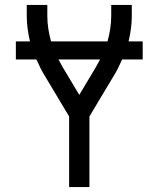

<svg xmlns="http://www.w3.org/2000/svg" viewBox="-20 -755 640 775"><path d="M259 0V-285L162 -447Q152 -463 143.5 -480Q135 -497 127 -515H44V-588H101Q95 -613 91.5 -639Q88 -665 88 -691V-735H171V-691Q171 -665 175 -639Q179 -613 186 -588H414Q421 -613 425 -639Q429 -665 429 -691V-735H512V-691Q512 -665 508.5 -639Q505 -613 499 -588H556V-515H473Q465 -497 456.5 -480Q448 -463 438 -447L341 -285V0ZM300 -372 367 -484Q371 -492 375.5 -499.5Q380 -507 384 -515H216Q220 -507 224.5 -499.5Q229 -492 233 -484Z"/></svg>

Font: Zed Sans Extended
Style: Regular
Weight: 400
Width: 7
Designer: Belleve Invis
Foundry: Belleve Invis
Version: Version 1.0.0; ttfautohint (v1.8.4)